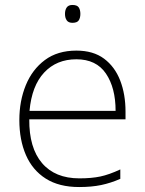

<svg xmlns="http://www.w3.org/2000/svg" viewBox="-20 -744 585 774"><path d="M288 -540Q356 -540 399.5 -507.5Q443 -475 464.5 -419.5Q486 -364 486 -294V-263H98Q97 -148 149.5 -86.5Q202 -25 300 -25Q349 -25 384.5 -32.5Q420 -40 465 -61V-23Q426 -6 387.5 2Q349 10 299 10Q218 10 164.5 -24Q111 -58 84.5 -119Q58 -180 58 -260Q58 -337 84 -400.5Q110 -464 161 -502Q212 -540 288 -540ZM288 -505Q208 -505 158 -451.5Q108 -398 99 -297H446Q446 -390 407 -447.5Q368 -505 288 -505ZM272 -724Q291 -724 297.5 -714Q304 -704 304 -688Q304 -672 297.5 -662Q291 -652 272 -652Q256 -652 249 -662Q242 -672 242 -688Q242 -704 249 -714Q256 -724 272 -724Z"/></svg>

Font: Noto Sans Arabic UI XLt
Style: Regular
Weight: 200
Designer: Monotype Design Team, Nadine Chahine and Nizar Qandah
Foundry: Monotype Imaging Inc.
Version: Version 2.010; ttfautohint (v1.8.4.7-5d5b)